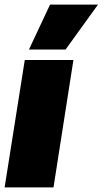

<svg xmlns="http://www.w3.org/2000/svg" viewBox="-28 -809 443 829"><path d="M203 0H-8L79 -550H289ZM97 -595 188 -789H395L255 -595Z"/></svg>

Font: Georama Black
Style: Italic
Weight: 900
Italic angle: -9°
Designer: Jean-Baptiste Levee
Foundry: Production Type
Version: Version 1.000